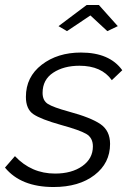

<svg xmlns="http://www.w3.org/2000/svg" viewBox="-40 -741 528 771"><path d="M195 -636 308 -721H357L433 -636L391 -616L323 -679L229 -616ZM-20 -68 20 -114Q86 -44 181 -44Q248 -44 290.5 -74Q333 -104 333 -153Q333 -188 306 -203.5Q279 -219 206 -239Q124 -262 94 -282.5Q64 -303 64 -352Q64 -432 127.5 -481Q191 -530 285 -530Q400 -530 451 -459L409 -419Q368 -477 279 -477Q216 -477 173.5 -449Q131 -421 131 -368Q131 -337 152.5 -323.5Q174 -310 236 -293Q325 -269 363.5 -242.5Q402 -216 402 -163Q402 -86 339.5 -38Q277 10 175 10Q44 10 -20 -68Z"/></svg>

Font: Raleway-v4020
Style: Italic
Weight: 400
Italic angle: -12°
Designer: Matt McInerney, Pablo Impallari, Rodrigo Fuenzalida
Foundry: Matt McInerney, Pablo Impallari, Rodrigo Fuenzalida
Version: Version 4.020;PS 004.020;hotconv 1.0.88;makeotf.lib2.5.64775